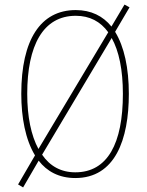

<svg xmlns="http://www.w3.org/2000/svg" viewBox="-20 -768 643 839"><path d="M543 -358C543 -470 523 -564 483 -629L546 -736L524 -748L467 -652C430 -698 378 -724 311 -724C157 -724 73 -594 73 -358C73 -255 91 -158 133 -89L59 38L81 51L149 -66C185 -19 238 10 309 10C483 10 543 -158 543 -358ZM99 -358C99 -569 168 -699 311 -699C372 -699 419 -674 453 -627L148 -117C116 -176 99 -258 99 -358ZM517 -358C517 -141 450 -15 309 -15C247 -15 198 -42 164 -92L468 -602C500 -545 517 -462 517 -358Z"/></svg>

Font: Noto Sans Sinhala Condensed Thin
Style: Regular
Weight: 100
Width: 3
Designer: Jelle Bosma - Monotype Design Team
Foundry: Monotype Imaging Inc.
Version: Version 2.006